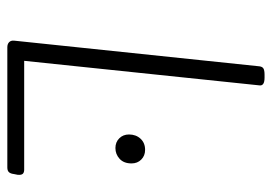

<svg xmlns="http://www.w3.org/2000/svg" viewBox="-129 -613 742 524"><g transform="rotate(90 242.0 -351.0)"><path d="M109 0Q100 0 95 -5Q90 -10 91 -19L161 -688Q162 -696 167 -699Q172 -702 184 -702H192Q215 -702 213 -688L146 -46H443Q451 -46 454.5 -42Q458 -38 457 -28L455 -18Q454 -9 450 -4.5Q446 0 437 0ZM384 -295Q368 -295 357.5 -305.5Q347 -316 347 -332Q347 -351 358.5 -363.5Q370 -376 389 -376Q405 -376 415.5 -365.5Q426 -355 426 -339Q426 -318 413.5 -306.5Q401 -295 384 -295Z"/></g></svg>

Font: Asap ExtraLight
Style: Italic
Weight: 250
Italic angle: -6°
Version: Version 3.001